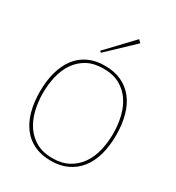

<svg xmlns="http://www.w3.org/2000/svg" viewBox="-207 -1004 1046 1140"><g transform="rotate(30 316.0 -434.0)"><path d="M428 -860 253 -694 244 -703 410 -878ZM577 -315Q577 -242 560.5 -182Q544 -122 511 -79.5Q478 -37 429 -13.5Q380 10 316 10Q251 10 202 -13Q153 -36 120.5 -78.5Q88 -121 71.5 -181Q55 -241 55 -315Q55 -388 71.5 -448Q88 -508 120.5 -551Q153 -594 201.5 -617Q250 -640 315 -640Q380 -640 429 -617Q478 -594 511 -551.5Q544 -509 560.5 -449Q577 -389 577 -315ZM557 -315Q557 -375 543.5 -430.5Q530 -486 501 -528.5Q472 -571 426.5 -596Q381 -621 316 -621Q250 -621 204.5 -596Q159 -571 130 -528.5Q101 -486 88 -430.5Q75 -375 75 -315Q75 -255 88.5 -199.5Q102 -144 131 -101.5Q160 -59 205.5 -33.5Q251 -8 316 -8Q381 -8 427 -33.5Q473 -59 502 -101.5Q531 -144 544 -199.5Q557 -255 557 -315Z"/></g></svg>

Font: TypoPRO Sinkin Sans
Style: 100 Thin
Weight: 100
Designer: Keith Bates
Foundry: K-Type
Version: Sinkin Sans (version 1.0)  by Keith Bates   •   © 2014   www